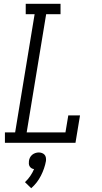

<svg xmlns="http://www.w3.org/2000/svg" viewBox="-20 -755 540 1015"><path d="M6 0V-55H60L163 -680H116V-735H300V-680H224L121 -55H326L341 -145H403L379 0ZM145 240 112 208Q128 193 140 175.5Q152 158 160 139Q152 138 146 134Q140 130 136.5 124Q133 118 132.5 110.5Q132 103 133 96Q134 87 138.5 78Q143 69 150.5 63Q158 57 167 54Q176 51 185 51Q194 51 202 54Q210 57 215.5 63Q221 69 222.5 78Q224 87 223 96Q216 135 196.5 173.5Q177 212 145 240Z"/></svg>

Font: Iosevka Curly Slab Light
Style: Italic
Weight: 300
Italic angle: -9°
Monospace: yes
Designer: Belleve Invis
Foundry: Belleve Invis
Version: Version 22.1.2; ttfautohint (v1.8.4)